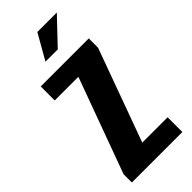

<svg xmlns="http://www.w3.org/2000/svg" viewBox="-215 -683 718 718"><g transform="rotate(-45 143.5 -324.0)"><path d="M10 0V-44L148 -421H23V-495H277V-446L143 -78H277V0ZM101 -548 158 -648H261L166 -548Z"/></g></svg>

Font: Alumni Sans
Style: Bold
Weight: 700
Designer: Robert E. Leuschke
Foundry: Robert E. Leuschke
Version: Version 1.018